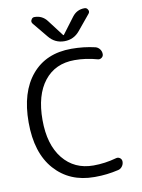

<svg xmlns="http://www.w3.org/2000/svg" viewBox="-102 -1048 817 1105"><g transform="rotate(-10 306.0 -495.5)"><path d="M499 -97.7Q511.7 -101.6 522.5 -93.8Q533.2 -85.9 533.2 -72.3Q533.2 -56.6 523.4 -43.9Q513.7 -31.2 499 -28.3Q432.6 -12.7 365.2 -12.7Q361.3 -12.7 358.4 -12.7Q214.8 -12.7 127.4 -110.8Q40 -209 40 -387.7Q40 -564.5 123.5 -663.6Q207 -762.7 355.5 -762.7Q427.7 -762.7 494.1 -747.1Q508.8 -743.2 518.6 -730.5Q528.3 -717.8 528.3 -701.2Q528.3 -688.5 517.6 -680.7Q506.8 -672.9 494.1 -676.8Q428.7 -695.3 362.3 -695.3Q249 -695.3 185.1 -614.3Q121.1 -533.2 121.1 -387.7Q121.1 -243.2 187.5 -161.1Q253.9 -79.1 365.2 -79.1Q432.6 -79.1 499 -97.7ZM398.4 -943.4Q425.8 -979.5 470.7 -979.5Q484.4 -979.5 490.2 -966.8Q493.2 -961.9 493.2 -957Q493.2 -950.2 488.3 -944.3L415 -855.5Q379.9 -812.5 324.7 -812.5Q269.5 -812.5 234.4 -855.5L161.1 -944.3Q156.2 -950.2 156.2 -958Q156.2 -961.9 159.2 -966.8Q165 -979.5 177.7 -979.5Q223.6 -979.5 251 -943.4L323.2 -848.6Q324.2 -847.7 325.2 -847.7Q326.2 -847.7 327.1 -848.6Z"/></g></svg>

Font: Gen Jyuu Gothic P Normal
Style: Regular
Weight: 300
Designer: [Source Han Sans]
Ryoko NISHIZUKA  (kana & ideographs); Paul D. Hunt (Latin, Greek & Cyrillic); Wenlong ZHANG  (bopomofo
Version: Version 1.002.20150607